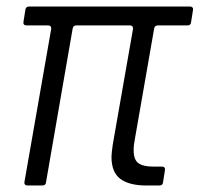

<svg xmlns="http://www.w3.org/2000/svg" viewBox="-20 -569 612 589"><path d="M64 0Q59 0 56.5 -3Q54 -6 55 -11L137 -480V-482Q137 -491 128 -491H61Q56 -491 53.5 -494Q51 -497 52 -502L58 -540Q60 -549 69 -549H563Q568 -549 570.5 -546Q573 -543 572 -538L566 -500Q565 -491 555 -491H464Q455 -491 453 -482L394 -144Q390 -125 390 -108Q390 -79 404.5 -68.5Q419 -58 449 -58H477Q482 -58 484.5 -55Q487 -52 486 -47L480 -9Q479 0 469 0H428Q377 0 349.5 -20Q322 -40 322 -88Q322 -98 326 -126L388 -480V-482Q388 -491 379 -491H214Q205 -491 203 -482L121 -9Q120 0 110 0Z"/></svg>

Font: Open Sauce Two Light Italic
Style: Regular
Weight: 300
Italic angle: -10°
Designer: Alfredo Marco Pradil
Foundry: Creative Sauce Fz LLC
Version: Version 1.477